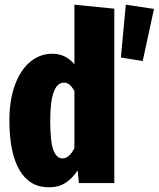

<svg xmlns="http://www.w3.org/2000/svg" viewBox="-20 -780 676 818"><path d="M467 -743V0H316L311 -54Q288 -20 259 -1Q230 18 188 18Q106 18 63 -55.5Q20 -129 20 -267Q20 -353 43.5 -417.5Q67 -482 108.5 -516.5Q150 -551 203 -551Q260 -551 297 -506V-760ZM297 -149V-393Q286 -411 276 -419.5Q266 -428 253 -428Q194 -428 194 -267Q194 -173 208 -139Q222 -105 246 -105Q275 -105 297 -149ZM636 -742 516 -760 495 -535 588 -520Z"/></svg>

Font: Fira Sans Compressed ExtraBold
Style: Regular
Weight: 800
Width: 1
Designer: bBox Type GmbH & Carrois Corporate GbR & Edenspiekermann AG
Foundry: bBox Type GmbH & Carrois Corporate GbR & Edenspiekermann AG
Version: Version 4.301